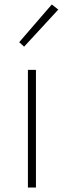

<svg xmlns="http://www.w3.org/2000/svg" viewBox="-20 -840 285 860"><path d="M105 0V-527H141V0ZM88 -631 66 -651 212 -820 241 -797Z"/></svg>

Font: Source Han Sans SC ExtraLight
Style: Regular
Weight: 250
Designer: Ryoko NISHIZUKA 西塚涼子 (kana, bopomofo & ideographs); Paul D. Hunt (Latin, Greek & Cyrillic); Sandoll Communications 산돌커뮤니
Foundry: Adobe
Version: Version 2.004;hotconv 1.0.118;makeotfexe 2.5.65603